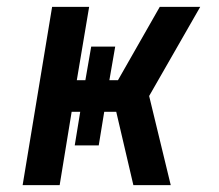

<svg xmlns="http://www.w3.org/2000/svg" viewBox="-20 -540 640 560"><path d="M478 0H369L319 -214H284L268 -116H198L214 -214H189L154 0H46L132 -520H240L204 -306H229L246 -404H316L299 -306H324L446 -520H564L415 -260Z"/></svg>

Font: Iosevka Aile Semibold
Style: Italic
Weight: 600
Italic angle: -9°
Designer: Belleve Invis
Foundry: Belleve Invis
Version: Version 31.1.0; ttfautohint (v1.8.4)